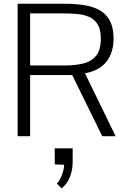

<svg xmlns="http://www.w3.org/2000/svg" viewBox="-20 -735 673 1036"><path d="M75.2 0V-714.8H331.1Q472.7 -714.8 532.7 -670.2Q592.8 -625.5 592.8 -528.3Q592.8 -450.2 554.2 -401.9Q515.6 -353.5 438.5 -339.4L604 0H531.7L369.6 -330.1H142.6V0ZM142.6 -381.8H331.1Q383.3 -381.8 427.2 -391.8Q471.2 -401.9 497.6 -432.9Q523.9 -463.9 523.9 -527.3Q523.9 -575.7 507.1 -603.3Q490.2 -630.9 461.9 -643.3Q433.6 -655.8 398.4 -659.2Q363.3 -662.6 326.7 -662.6H142.6ZM312 281.2 286.6 254.9Q297.4 245.6 306.2 227.5Q314.9 209.5 320.6 189.5Q326.2 169.4 326.2 154.3L275.4 151.9V65.4H372.1V135.3Q372.1 171.9 363.8 200.4Q355.5 229 342 249Q328.6 269 312 281.2Z"/></svg>

Font: Pontano Sans Light
Style: Regular
Weight: 300
Designer: Vernon Adams
Foundry: Vernon Adams
Version: Version 2.001